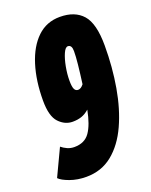

<svg xmlns="http://www.w3.org/2000/svg" viewBox="-145 -784 680 867"><g transform="rotate(-20 194.5 -350.0)"><path d="M251 -710Q323 -710 360.5 -667.5Q398 -625 398 -519Q398 -415 381.5 -320Q365 -225 331 -150.5Q297 -76 244 -33Q191 10 118 10Q75 10 39.5 -3Q4 -16 -9 -30L52 -159Q64 -149 79.5 -142Q95 -135 113 -135Q163 -135 187.5 -170.5Q212 -206 225 -274Q207 -258 188 -251.5Q169 -245 145 -245Q108 -245 79.5 -275Q51 -305 51 -380Q51 -475 74.5 -550Q98 -625 142.5 -667.5Q187 -710 251 -710ZM194 -424Q194 -396 199.5 -384Q205 -372 217 -372Q231 -372 244 -389Q251 -441 255 -479.5Q259 -518 259 -543Q259 -573 240 -573Q228 -573 217.5 -549Q207 -525 200.5 -490.5Q194 -456 194 -424Z"/></g></svg>

Font: Georama ExtraCondensed ExtraBold
Style: Italic
Weight: 800
Width: 2
Italic angle: -9°
Designer: Jean-Baptiste Levee
Foundry: Production Type
Version: Version 1.000